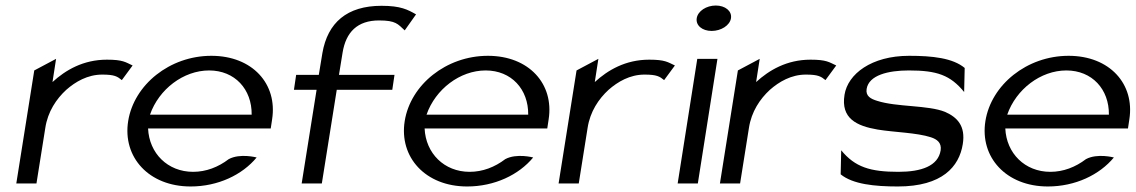

<svg xmlns="http://www.w3.org/2000/svg" viewBox="-20 -664 4111 695"><path d="M39 0H112L144 -201C153 -260 184 -306 220 -339C253 -368 297 -394 350 -394C395 -394 405 -387 421 -374L460 -427C434 -439 425 -448 367 -448C281 -448 217 -410 170 -367L183 -451L104 -409Z M444 -226C423 -95 519 11 670 11C769 11 857 -31 909 -94C909 -94 849 -110 808 -88C770 -59 726 -42 679 -42C587 -42 520 -109 516 -199H960L965 -232C985 -360 894 -462 745 -462C594 -462 465 -357 444 -226ZM523 -249C555 -341 644 -409 737 -409C830 -409 892 -341 891 -249Z M1044 -339H1126L1072 0H1145L1199 -339H1400L1408 -393H1207L1220 -473C1232 -548 1274 -590 1352 -590C1413 -590 1420 -577 1445 -554L1486 -612C1456 -629 1431 -643 1361 -643C1236 -643 1166 -582 1147 -472L1134 -393H1052Z M1445 -226C1424 -95 1520 11 1671 11C1770 11 1858 -31 1910 -94C1910 -94 1850 -110 1809 -88C1771 -59 1727 -42 1680 -42C1588 -42 1521 -109 1517 -199H1961L1966 -232C1986 -360 1895 -462 1746 -462C1595 -462 1466 -357 1445 -226ZM1524 -249C1556 -341 1645 -409 1738 -409C1831 -409 1893 -341 1892 -249Z M2002 0H2075L2107 -201C2116 -260 2147 -306 2183 -339C2216 -368 2260 -394 2313 -394C2358 -394 2368 -387 2384 -374L2423 -427C2397 -439 2388 -448 2330 -448C2244 -448 2180 -410 2133 -367L2146 -451L2067 -409Z M2502 -598C2498 -572 2522 -552 2556 -552C2590 -552 2622 -572 2626 -598C2630 -624 2605 -644 2571 -644C2537 -644 2506 -624 2502 -598ZM2433 0H2506L2577 -451H2504Z M2586 0H2659L2691 -201C2700 -260 2731 -306 2767 -339C2800 -368 2844 -394 2897 -394C2942 -394 2952 -387 2968 -374L3007 -427C2981 -439 2972 -448 2914 -448C2828 -448 2764 -410 2717 -367L2730 -451L2651 -409Z M3037 -321C3023 -235 3081 -208 3157 -195C3217 -185 3298 -184 3350 -167C3371 -160 3389 -148 3385 -120C3376 -63 3315 -42 3232 -42C3130 -42 3075 -59 3025 -120L3023 -33C3067 3 3146 11 3230 11C3391 11 3452 -61 3465 -142C3476 -209 3444 -240 3401 -259C3339 -284 3226 -276 3155 -299C3132 -306 3113 -316 3117 -342C3125 -392 3195 -409 3270 -409C3372 -409 3420 -392 3470 -331L3472 -418C3429 -454 3355 -462 3271 -462C3134 -462 3049 -396 3037 -321Z M3547 -226C3526 -95 3622 11 3773 11C3872 11 3960 -31 4012 -94C4012 -94 3952 -110 3911 -88C3873 -59 3829 -42 3782 -42C3690 -42 3623 -109 3619 -199H4063L4068 -232C4088 -360 3997 -462 3848 -462C3697 -462 3568 -357 3547 -226ZM3626 -249C3658 -341 3747 -409 3840 -409C3933 -409 3995 -341 3994 -249Z"/></svg>

Font: Charger Sport
Style: DfExtObl
Weight: 400
Designer: Jasper
Foundry: Cannot Into Space Fonts
Version: Version 1.1